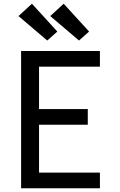

<svg xmlns="http://www.w3.org/2000/svg" viewBox="-20 -1008 640 1028"><path d="M93 0V-735H515V-651H189V-424H450V-340H189V-84H515V0ZM403 -791 249 -922 321 -988 457 -839ZM233 -791 79 -922 151 -988 287 -839Z"/></svg>

Font: Iosevka Custom Medium Extended
Style: Regular
Weight: 500
Width: 7
Monospace: yes
Designer: Belleve Invis
Foundry: Belleve Invis
Version: Version 11.2.4; ttfautohint (v1.8.4)